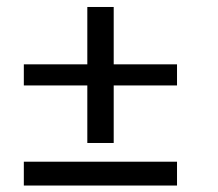

<svg xmlns="http://www.w3.org/2000/svg" viewBox="-20 -620 640 564"><path d="M50 -431H236.5V-599.5H314V-431H500V-369H314V-200H236.5V-369H50ZM50 -145H500V-75H50Z"/></svg>

Font: B612
Style: Regular
Weight: 400
Designer: Nicolas Chauveau, Thomas Paillot, Jonathan Favre-Lamarine, Jean-Luc Vinot
Foundry: AIRBUS
Version: Version 1.008